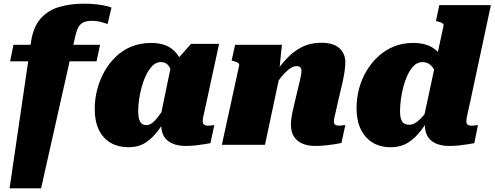

<svg xmlns="http://www.w3.org/2000/svg" viewBox="-20 -786 2684 1042"><path d="M53 -543H523L504 -453H35ZM478 -673Q450 -673 432.5 -664.5Q415 -656 405.5 -638.5Q396 -621 389 -592L203 236H32L148 -556Q159 -635 197 -681Q235 -727 296 -746.5Q357 -766 436 -766Q475 -766 504 -762.5Q533 -759 553 -754.5Q573 -750 585 -745L564 -656Q556 -658 532 -665.5Q508 -673 478 -673Z M985 -317 926 -338Q920 -370 912 -395Q904 -420 890.5 -434.5Q877 -449 853 -449Q828 -449 808.5 -430Q789 -411 774 -380.5Q759 -350 749 -314Q739 -278 734.5 -244Q730 -210 730 -184Q730 -156 735 -139Q740 -122 750 -114.5Q760 -107 774 -107Q792 -107 809 -121Q826 -135 847 -164Q868 -193 896 -237L914 -198Q876 -129 842 -82.5Q808 -36 769.5 -11.5Q731 13 678 13Q621 13 579.5 -11.5Q538 -36 516 -82.5Q494 -129 494 -194Q494 -248 507.5 -300Q521 -352 546.5 -397.5Q572 -443 609 -478.5Q646 -514 694 -533.5Q742 -553 800 -553Q868 -553 909 -523.5Q950 -494 968 -441.5Q986 -389 985 -317ZM1169 -548 1101 -234Q1095 -204 1090 -183.5Q1085 -163 1082.5 -149.5Q1080 -136 1080 -128Q1080 -115 1087.5 -109.5Q1095 -104 1107 -104Q1119 -104 1128 -105.5Q1137 -107 1143 -107L1122 -9Q1105 -6 1083.5 -2.5Q1062 1 1038 3.5Q1014 6 987 6Q946 6 916 -7Q886 -20 870.5 -45Q855 -70 855 -108Q855 -114 855 -120Q855 -126 855 -136L845 -124L908 -428L921 -440L1017 -548Z M1184 0H1418L1504 -404L1495 -397L1510 -543H1256L1237 -457L1246 -455Q1257 -452 1264.5 -449Q1272 -446 1275.5 -441.5Q1279 -437 1278 -431ZM1814 -233 1839 -339Q1846 -372 1850 -398.5Q1854 -425 1854 -448Q1854 -496 1821.5 -525Q1789 -554 1724 -554Q1665 -554 1619 -531Q1573 -508 1534.5 -466.5Q1496 -425 1458 -368L1457 -298Q1481 -336 1504 -365Q1527 -394 1548.5 -410.5Q1570 -427 1590 -427Q1604 -427 1610 -420Q1616 -413 1616 -402Q1616 -390 1613.5 -376Q1611 -362 1606 -343L1583 -246Q1574 -209 1568.5 -183.5Q1563 -158 1561 -140.5Q1559 -123 1559 -108Q1559 -70 1575 -45Q1591 -20 1620.5 -7Q1650 6 1689 6Q1717 6 1742.5 3.5Q1768 1 1791 -2.5Q1814 -6 1833 -10L1854 -107Q1850 -107 1844.5 -106.5Q1839 -106 1833 -105Q1827 -104 1820 -104Q1806 -104 1799 -109.5Q1792 -115 1792 -128Q1792 -136 1795 -149Q1798 -162 1803 -183Q1808 -204 1814 -233Z M2099 13Q2044 13 2002.5 -12Q1961 -37 1938 -84.5Q1915 -132 1915 -199Q1915 -253 1928.5 -304Q1942 -355 1968.5 -400Q1995 -445 2032.5 -479.5Q2070 -514 2117.5 -533.5Q2165 -553 2222 -553Q2287 -553 2327.5 -527.5Q2368 -502 2388 -458Q2408 -414 2410 -358L2357 -348Q2351 -377 2340.5 -399.5Q2330 -422 2313.5 -435.5Q2297 -449 2272 -449Q2247 -449 2227.5 -430.5Q2208 -412 2193.5 -382Q2179 -352 2169.5 -316.5Q2160 -281 2155.5 -245.5Q2151 -210 2151 -182Q2151 -156 2156.5 -139.5Q2162 -123 2173.5 -116Q2185 -109 2201 -109Q2216 -109 2230 -116.5Q2244 -124 2259.5 -139Q2275 -154 2293.5 -177.5Q2312 -201 2336 -234L2344 -201Q2305 -133 2270.5 -85.5Q2236 -38 2195.5 -12.5Q2155 13 2099 13ZM2418 6Q2356 6 2321 -22.5Q2286 -51 2286 -108Q2286 -112 2286 -116Q2286 -120 2286 -125Q2286 -130 2286 -137L2275 -124L2387 -646Q2389 -652 2385 -656.5Q2381 -661 2373.5 -664Q2366 -667 2354 -670L2346 -672L2364 -758H2644L2532 -234Q2525 -204 2520.5 -183.5Q2516 -163 2513.5 -149.5Q2511 -136 2511 -128Q2511 -115 2518 -109.5Q2525 -104 2539 -104Q2549 -104 2558.5 -105.5Q2568 -107 2574 -107L2554 -9Q2537 -6 2515.5 -2.5Q2494 1 2469.5 3.5Q2445 6 2418 6Z"/></svg>

Font: Roboto Serif Black
Style: Italic
Weight: 900
Italic angle: -10°
Version: Version 1.008